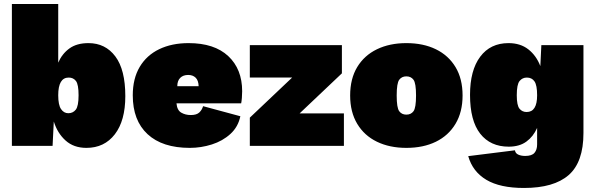

<svg xmlns="http://www.w3.org/2000/svg" viewBox="-20 -724 2955 953"><path d="M409 10Q346 10 305.5 -26.5Q265 -63 247 -121L241 0H39V-704H269V-413Q288 -457 324.5 -483.5Q361 -510 419 -510Q503 -510 552.5 -444Q602 -378 602 -247Q602 -125 550 -57.5Q498 10 409 10ZM319 -162Q342 -162 356 -179.5Q370 -197 370 -251Q370 -305 357 -322Q344 -339 321 -339Q269 -339 269 -251Q269 -203 283 -182.5Q297 -162 319 -162Z M922 10Q786 10 712.5 -58Q639 -126 639 -251Q639 -334 673.5 -392Q708 -450 770.5 -480Q833 -510 916 -510Q1044 -510 1113 -445.5Q1182 -381 1182 -271Q1182 -255 1180.5 -237.5Q1179 -220 1177 -211H856Q859 -177 879.5 -165Q900 -153 927 -153Q956 -153 969.5 -166Q983 -179 988 -197L1173 -147Q1162 -94 1123.5 -59Q1085 -24 1031.5 -7Q978 10 922 10ZM860 -296H966Q965 -325 951 -338.5Q937 -352 914 -352Q889 -352 874.5 -337.5Q860 -323 860 -296Z M1220 0V-140L1430 -339H1220V-500H1677V-360L1467 -161H1687V0Z M1997 -510Q2081 -510 2143.5 -479.5Q2206 -449 2241 -391Q2276 -333 2276 -250Q2276 -168 2241 -109.5Q2206 -51 2143.5 -20.5Q2081 10 1997 10Q1914 10 1851 -20.5Q1788 -51 1753 -109.5Q1718 -168 1718 -250Q1718 -333 1753 -391Q1788 -449 1851 -479.5Q1914 -510 1997 -510ZM1997 -345Q1974 -345 1961.5 -328Q1949 -311 1949 -250Q1949 -189 1961.5 -172Q1974 -155 1997 -155Q2020 -155 2032.5 -172Q2045 -189 2045 -250Q2045 -311 2032.5 -328Q2020 -345 1997 -345Z M2581 209Q2462 209 2394 168.5Q2326 128 2304 51L2536 22Q2538 37 2552.5 43.5Q2567 50 2587 50Q2620 50 2633 34.5Q2646 19 2646 -7V-89Q2627 -46 2592.5 -21Q2558 4 2505 4Q2414 4 2363.5 -60.5Q2313 -125 2313 -253Q2313 -375 2363.5 -442.5Q2414 -510 2504 -510Q2563 -510 2602.5 -479Q2642 -448 2662 -396L2667 -500H2876V-64Q2876 81 2802.5 145Q2729 209 2581 209ZM2594 -168Q2646 -168 2646 -251Q2646 -301 2633 -320Q2620 -339 2595 -339Q2573 -339 2559 -322Q2545 -305 2545 -251Q2545 -201 2558.5 -184.5Q2572 -168 2594 -168Z"/></svg>

Font: Prodigy Sans Black
Style: Regular
Weight: 900
Designer: Wei Huang
Foundry: Wei Huang
Version: Version 1.003; ttfautohint (v1.8.3)